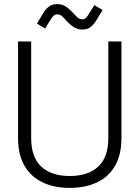

<svg xmlns="http://www.w3.org/2000/svg" viewBox="-20 -902 680 936"><path d="M68 -229V-700H132V-229Q132 -135 181.5 -89.5Q231 -44 320 -44Q409 -44 458.5 -89.5Q508 -135 508 -229V-700H572V-229Q572 -147 540.5 -93Q509 -39 452 -12.5Q395 14 320 14Q245 14 188.5 -12.5Q132 -39 100 -93Q68 -147 68 -229ZM200 -763 160 -787 192 -840Q202 -857 218 -869.5Q234 -882 259 -882Q282 -882 300 -870.5Q318 -859 338 -837Q352 -821 361 -814.5Q370 -808 380 -808Q391 -808 397.5 -813.5Q404 -819 410 -829L440 -877L480 -853L448 -800Q438 -784 422.5 -771Q407 -758 381 -758Q358 -758 340 -769.5Q322 -781 302 -803Q288 -819 279.5 -825.5Q271 -832 260 -832Q250 -832 242.5 -826Q235 -820 229 -810Z"/></svg>

Font: Space Grotesk Frontify Light
Style: Regular
Weight: 300
Designer: Florian Karsten
Version: Version 2.000